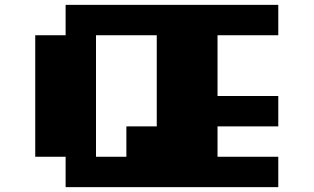

<svg xmlns="http://www.w3.org/2000/svg" viewBox="-20 -770 1290 790"><path d="M250 -750H1125V-625H875V-375H1125V-250H875V-125H1125V0H250V-125H125V-625H250ZM375 -625V-125H500V-250H625V-625Z"/></svg>

Font: Dogica Pixel
Style: Bold
Weight: 700
Designer: Roberto Mocci
Version: Version 001.000